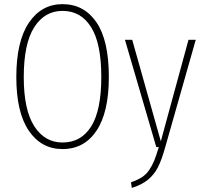

<svg xmlns="http://www.w3.org/2000/svg" viewBox="-20 -713 989 931"><path d="M283.2 -692.9Q387.7 -692.9 447.8 -604.7Q507.8 -516.6 507.8 -339.8Q507.8 -168.9 448.2 -79.6Q388.7 9.8 283.2 9.8Q180.2 9.8 119.6 -79.3Q59.1 -168.5 59.1 -338.9Q59.1 -512.2 119.9 -602.5Q180.7 -692.9 283.2 -692.9ZM283.2 -660.2Q196.3 -660.2 145.8 -580.6Q95.2 -501 95.2 -338.9Q95.2 -180.7 146 -101.3Q196.8 -22 283.2 -22Q373.5 -22 422.4 -100.3Q471.2 -178.7 471.2 -339.8Q471.2 -502.9 421.6 -581.5Q372.1 -660.2 283.2 -660.2ZM929.2 -520 780.8 2Q763.7 63 745.6 98.4Q727.5 133.8 697.5 158.4Q667.5 183.1 619.1 198.2L615.2 170.9Q647.5 159.7 668.2 146.2Q689 132.8 703.9 110.6Q718.8 88.4 728 65.2Q737.3 42 750 0H737.8L585.9 -520H621.1L759.8 -27.8L894 -520Z"/></svg>

Font: Fira Sans Compressed UltraLight
Style: Regular
Weight: 200
Width: 1
Designer: Carrois Corporate & Edenspiekermann AG
Foundry: Carrois Corporate GbR & Edenspiekermann AG
Version: Version 4.203;PS 004.203;hotconv 1.0.88;makeotf.lib2.5.64775